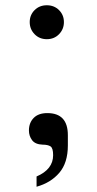

<svg xmlns="http://www.w3.org/2000/svg" viewBox="-20 -543 367 730"><path d="M93 -459Q93 -486 111.5 -504.5Q130 -523 158 -523Q186 -523 204.5 -504.5Q223 -486 223 -459Q223 -432 204.5 -413Q186 -394 158 -394Q130 -394 111.5 -413Q93 -432 93 -459ZM119 128Q182 101 182 47Q182 20 172 13.5Q162 7 142 7Q114 6 102 -10Q90 -26 90 -47Q90 -76 108 -94.5Q126 -113 160 -113Q238 -113 238 -29V10Q238 76 205.5 114Q173 152 119 167Z"/></svg>

Font: Be Vietnam Medium
Style: Regular
Weight: 500
Designer: Gabriel Lam
Foundry: TypeRant
Version: Version 4.000